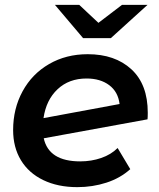

<svg xmlns="http://www.w3.org/2000/svg" viewBox="-20 -763 654 790"><path d="M588 -299Q588 -281 587 -272L160 -194Q181 -99 310 -99Q356 -99 396.5 -113Q437 -127 464 -154L516 -67Q475 -30 418 -11.5Q361 7 298 7Q218 7 158 -22Q98 -51 66 -104Q34 -157 34 -228Q34 -316 73 -387.5Q112 -459 182 -499.5Q252 -540 341 -540Q453 -540 520.5 -478Q588 -416 588 -299ZM159 -277 472 -335Q466 -385 429.5 -412.5Q393 -440 336 -440Q264 -440 217 -396Q170 -352 159 -277ZM587 -743 436 -606H322L206 -743H306L385 -669L482 -743Z"/></svg>

Font: Montserrat Alternates SemiBold
Style: Italic
Weight: 600
Italic angle: -11.3°
Designer: Julieta Ulanovsky
Foundry: Julieta Ulanovsky
Version: Version 7.200